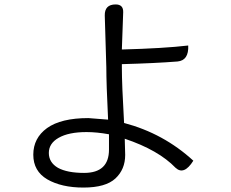

<svg xmlns="http://www.w3.org/2000/svg" viewBox="-20 -802 1040 865"><path d="M241 -46Q283 -23 359 -23Q471 -23 471 -128V-197Q416 -207 370 -207Q289 -207 244 -181Q200 -156 200 -113Q200 -70 241 -46ZM501 -782Q536 -782 535 -747L529 -579Q718 -584 828 -597Q831 -530 780 -525Q679 -517 529 -513Q529 -513 529 -499Q529 -422 539 -248Q717 -201 851 -78Q809 -11 771 -46Q694 -126 542 -177Q544 -121 544 -104Q544 -39 500 2Q456 43 356 43Q257 43 193 6Q130 -31 130 -105Q130 -180 192 -225Q255 -270 378 -270L467 -263Q459 -425 459 -499L452 -732Q451 -782 501 -782Z"/></svg>

Font: Swei Half Moon CJK TC
Style: DemiLight
Weight: 350
Version: Version 2.125